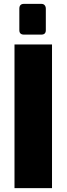

<svg xmlns="http://www.w3.org/2000/svg" viewBox="-20 -973 344 993"><path d="M55 0V-743H249V0ZM104 -794Q80 -794 80 -817V-928Q80 -953 104 -953H194Q205 -953 211 -946Q217 -939 217 -928V-817Q217 -794 194 -794Z"/></svg>

Font: Exo Thin Black
Style: Regular
Weight: 900
Version: Version 2.000